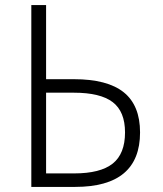

<svg xmlns="http://www.w3.org/2000/svg" viewBox="-20 -734 640 754"><path d="M103 0V-714H161V-423H270Q402 -423 466 -371.5Q530 -320 530 -214Q530 0 275 0ZM161 -53H271Q374 -53 422.5 -91.5Q471 -130 471 -214Q471 -296 422.5 -333Q374 -370 270 -370H161Z"/></svg>

Font: Noto Sans Mono Light
Style: Regular
Weight: 300
Designer: Monotype Design Team
Foundry: Monotype Imaging Inc.
Version: Version 2.014; ttfautohint (v1.8.4.7-5d5b)